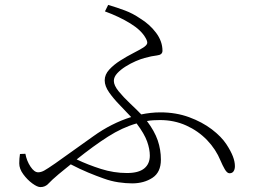

<svg xmlns="http://www.w3.org/2000/svg" viewBox="-20 -764 1040 779"><path d="M587.9 -132.8Q587.9 -159.2 576.7 -190.4Q565.4 -221.7 534.2 -263.2Q476.1 -246.6 418 -209.5Q359.9 -172.4 291 -117.2Q337.4 -95.2 389.6 -78.6Q441.9 -62 495.1 -62Q542.5 -62 565.2 -80.6Q587.9 -99.1 587.9 -132.8ZM405.8 -717.8 418.9 -744.1Q455.1 -733.4 487.1 -721.4Q519 -709.5 548.8 -689Q587.4 -665.5 613.3 -630.9Q639.2 -596.2 639.2 -558.1Q639.2 -541.5 616.9 -539.1Q594.7 -536.6 566.9 -528.8Q551.8 -524.9 530.8 -515.9Q509.8 -506.8 489.5 -494.1Q469.2 -481.4 455.6 -466.6Q441.9 -451.7 441.9 -436Q441.9 -417.5 461.2 -393.8Q480.5 -370.1 506.6 -345.5Q532.7 -320.8 553.2 -299.8Q571.8 -303.7 591.3 -305.9Q610.8 -308.1 630.9 -308.1Q693.8 -308.1 747.1 -288.6Q800.3 -269 839.4 -239.3Q878.4 -209.5 898.9 -178.2Q917 -150.4 925 -129.2Q933.1 -107.9 933.1 -89.8Q933.1 -77.1 927.7 -69.1Q922.4 -61 911.1 -61Q901.4 -61 891.8 -77.6Q882.3 -94.2 875 -111.8Q856 -158.2 820.1 -195.6Q784.2 -232.9 735.4 -254.9Q686.5 -276.9 628.9 -276.9Q615.7 -276.9 602.3 -276.1Q588.9 -275.4 576.2 -272.9Q606.9 -232.4 619.9 -194.6Q632.8 -156.7 632.8 -116.2Q632.8 -64.9 598.4 -42.5Q564 -20 516.1 -20Q490.7 -20 460.7 -24.4Q430.7 -28.8 399.9 -40Q370.6 -50.3 337.6 -64Q304.7 -77.6 267.1 -97.2Q254.9 -87.9 242.9 -77.6Q231 -67.4 217.8 -57.1Q189.5 -33.2 176.5 -19Q163.6 -4.9 144 -4.9Q131.3 -4.9 111.1 -19.8Q90.8 -34.7 74.5 -56.9Q58.1 -79.1 58.1 -101.1Q58.1 -112.3 58.8 -120.4Q59.6 -128.4 61 -139.2L83 -140.1Q88.4 -110.8 103.8 -87.9Q119.1 -64.9 134.8 -64.9Q146.5 -64.9 159.4 -72Q172.4 -79.1 204.1 -101.1Q285.6 -158.7 358.6 -211.2Q431.6 -263.7 512.2 -289.1Q491.2 -312 466.1 -337.6Q440.9 -363.3 422.9 -388.9Q404.8 -414.6 404.8 -438Q404.8 -461.4 423.1 -481.4Q441.4 -501.5 468 -518.3Q494.6 -535.2 520.3 -548.3Q545.9 -561.5 561 -570.8Q575.2 -580.1 577.1 -587.9Q579.1 -595.7 570.8 -609.9Q553.2 -641.6 508.8 -668.9Q464.4 -696.3 405.8 -717.8Z"/></svg>

Font: Source Han Serif CN ExtraLight
Style: Regular
Weight: 250
Designer: Ryoko NISHIZUKA  (kana & ideographs); Frank Grießhammer (Latin, Greek & Cyrillic); Wenlong ZHANG  (bopomofo); Sandoll Co
Foundry: Adobe Systems Incorporated
Version: Version 1.001;PS 1.001;hotconv 16.6.54;makeotf.lib2.5.65590